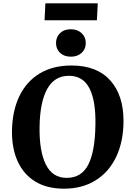

<svg xmlns="http://www.w3.org/2000/svg" viewBox="-20 -1120 796 1155"><path d="M52 -332Q54 -454 97 -542.5Q140 -631 219.5 -678.5Q299 -726 410 -726Q563 -726 643.5 -636Q724 -546 723 -389Q722 -266 678.5 -175.5Q635 -85 555 -35Q475 15 365 15Q263 15 193 -27.5Q123 -70 87 -148Q51 -226 52 -332ZM218 -355Q216 -210 256 -130Q296 -50 381 -50Q471 -50 511.5 -130.5Q552 -211 554 -369Q557 -512 518.5 -588Q480 -664 394 -664Q308 -664 264 -585Q220 -506 218 -355ZM317 -861Q317 -897 341 -920.5Q365 -944 406 -944Q446 -944 471 -920.5Q496 -897 496 -861Q496 -825 471 -802Q446 -779 407 -779Q366 -779 341.5 -802Q317 -825 317 -861ZM253 -1100H568L563 -998H248Z"/></svg>

Font: Literata 36pt
Style: Bold Italic
Weight: 700
Italic angle: -2°
Designer: Latin by Veronika Burian and Jose Scaglione. Greek by Irene Vlachou. Cyrillic by Vera Evstafieva
Foundry: TypeTogether
Version: Version 3.002